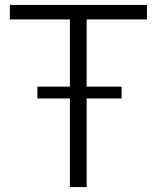

<svg xmlns="http://www.w3.org/2000/svg" viewBox="-20 -760 639 780"><path d="M132 -408H264V-681H20V-740H577V-681H332V-408H474V-360H332V0H264V-360H132Z"/></svg>

Font: EncodeSans
Style: Light
Weight: 300
Designer: Pablo Impallari, Andres Torresi
Foundry: Pablo Impallari, Andres Torresi
Version: Version 1.000; ttfautohint (v1.4.1)